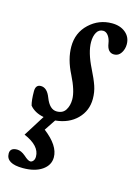

<svg xmlns="http://www.w3.org/2000/svg" viewBox="-146 -483 550 769"><g transform="rotate(15 129.0 -98.5)"><path d="M26.4 228Q-43.5 228 -43.5 186Q-43.5 162.1 -14.2 162.1Q2 162.1 20.5 177.7Q38.6 194.3 47.9 194.3Q54.7 194.3 60.1 187.7Q65.4 181.2 65.4 169.9Q65.4 125 -1.5 96.7L53.7 8.8Q15.6 1.5 -4.4 -22.9Q-10.3 -43.9 -10.3 -81.1Q-10.3 -108.4 11.7 -108.4Q37.6 -108.4 51.8 -70.8Q68.8 -26.4 98.6 -26.4Q123.5 -26.4 135 -44.7Q146.5 -63 146.5 -88.9Q146.5 -124.5 117.2 -183.1Q87.9 -240.2 87.9 -292.5Q87.9 -350.1 127.7 -387.5Q167.5 -424.8 221.7 -424.8Q256.3 -424.8 278.3 -406.5Q300.3 -388.2 300.3 -358.4Q300.3 -338.4 289.8 -322.3Q279.3 -306.2 261.2 -306.2Q233.9 -306.2 228.5 -343.3Q225.6 -362.3 216.6 -374.5Q207.5 -386.7 195.3 -386.7Q177.7 -386.7 168.7 -370.8Q159.7 -355 159.7 -330.6Q159.7 -288.1 189.9 -227.5Q208.5 -190.4 217 -165.5Q225.6 -140.6 225.6 -112.3Q225.6 -63 191.9 -29.1Q158.2 4.9 102.1 10.3L71.3 56.6Q135.3 105.5 135.3 154.3Q135.3 187 105.7 207.5Q76.2 228 26.4 228Z"/></g></svg>

Font: Elstob 18pt Medium
Style: Italic
Weight: 500
Italic angle: -20°
Designer: Peter S. Baker
Version: Version 1.015